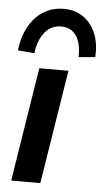

<svg xmlns="http://www.w3.org/2000/svg" viewBox="-54 -786 446 821"><g transform="rotate(5 169.5 -375.5)"><path d="M26 0 104 -489H229L151 0ZM77 -551 6 -557Q13 -617 37.5 -660.5Q62 -704 100 -727.5Q138 -751 187 -751Q235 -751 270 -727Q305 -703 323.5 -659.5Q342 -616 338 -557L267 -551Q269 -610 246.5 -642.5Q224 -675 182 -675Q140 -675 112.5 -642.5Q85 -610 77 -551Z"/></g></svg>

Font: Nunito Sans 12pt
Style: Bold Italic
Weight: 700
Italic angle: -9°
Designer: Vernon Adams
Foundry: Vernon Adams
Version: Version 3.101;gftools[0.9.27]